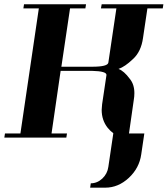

<svg xmlns="http://www.w3.org/2000/svg" viewBox="-20 -635 774 886"><path d="M0 0 2.9 -19H74.2L159.2 -596.2H87.9L90.8 -615.2H377L374 -596.2H303.2L263.2 -327.1H405.8Q477.1 -327.1 480 -346.2L517.1 -596.2H445.8L449.2 -615.2H733.9L731 -596.2H660.2L640.1 -460.9Q631.3 -396 592.8 -361.8Q556.6 -327.1 526.9 -316.9Q552.2 -307.6 579.1 -271Q600.1 -245.6 600.1 -205.1Q600.1 -189.5 597.2 -172.9L575.2 -19H646L631.8 77.1Q623 140.6 574.2 186Q525.4 231 465.8 231H396L398.9 210.9Q428.7 210.9 452.1 189Q475.6 167 480 134.8L502.9 -20Q487.3 -32.2 477.1 -44.9Q449.2 -80.1 449.2 -127.9Q449.2 -136.2 451.2 -153.8L471.2 -288.1Q474.1 -306.6 402.8 -308.1H259.8L217.8 -19H289.1L286.1 0Z"/></svg>

Font: Hjet
Style: Italic
Weight: 400
Designer: T. Christopher White
Version: Version 1.2